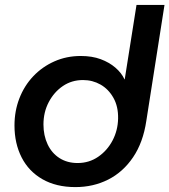

<svg xmlns="http://www.w3.org/2000/svg" viewBox="-20 -750 690 782"><path d="M287 12Q209 12 153 -20Q97 -52 68 -109Q39 -166 39 -239Q39 -298 59 -349.5Q79 -401 115.5 -439.5Q152 -478 201.5 -500Q251 -522 309 -522Q355 -522 390 -509Q425 -496 450 -474.5Q475 -453 487 -427H488L536 -730H650L576 -258Q563 -170 522 -109.5Q481 -49 420.5 -18.5Q360 12 287 12ZM296 -86Q343 -86 380 -111.5Q417 -137 438.5 -178Q460 -219 461 -267Q462 -316 442 -351.5Q422 -387 389.5 -405.5Q357 -424 318 -424Q272 -424 236 -399.5Q200 -375 178.5 -334Q157 -293 157 -243Q157 -198 174 -162Q191 -126 222.5 -106Q254 -86 296 -86Z"/></svg>

Font: MuseoModerno Thin Medium
Style: Italic
Weight: 500
Italic angle: -9°
Version: Version 1.003